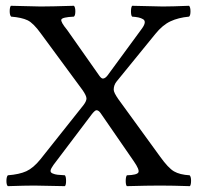

<svg xmlns="http://www.w3.org/2000/svg" viewBox="-20 -635 680 657"><path d="M527.8 -99.1Q555.7 -60.1 575.4 -48.6Q595.2 -37.1 628.9 -35.2Q633.8 -30.3 633.8 -16.6Q633.8 -2.9 629.9 2Q569.8 0 527.8 0Q485.8 0 414.1 2Q410.2 -2 410.2 -15.9Q410.2 -29.8 414.1 -35.2Q449.2 -36.1 453.6 -45.2Q458 -54.2 438 -83L324.2 -248Q317.4 -257.8 310.1 -257.8Q305.2 -257.8 294.9 -245.1L163.1 -70.8Q154.3 -58.6 153.1 -51.8Q151.9 -44.9 159.9 -41.5Q168 -38.1 176.5 -37.1Q185.1 -36.1 202.1 -35.2Q206.1 -30.3 206.1 -16.1Q206.1 -2 202.1 2Q122.1 0 97.2 0Q67.4 0 6.8 2Q2 -2 2 -15.9Q2 -29.8 6.8 -35.2Q45.9 -38.1 70.1 -49.1Q94.2 -60.1 118.2 -89.8L266.1 -275.9Q275.9 -289.1 275.9 -297.9Q275.9 -307.6 262.2 -327.1L120.1 -520Q94.2 -556.2 74.2 -565.7Q54.2 -575.2 18.1 -578.1Q13.2 -583 13.2 -596.4Q13.2 -609.9 17.1 -615.2Q77.1 -613.3 119.1 -612.8Q153.3 -612.8 232.9 -615.2Q237.8 -610.4 237.8 -596.2Q237.8 -582 232.9 -578.1Q192.9 -576.2 189.9 -568.1Q187 -560.1 210 -532.2L319.8 -376Q326.7 -366.2 332 -366.2Q339.8 -366.2 348.1 -377L466.3 -538.1Q474.6 -549.8 475.3 -557.6Q476.1 -565.4 469.5 -569.3Q462.9 -573.2 454.3 -575.2Q445.8 -577.1 432.1 -578.1Q428.2 -582 428.2 -595.9Q428.2 -609.9 432.1 -615.2Q512.2 -613.3 537.1 -612.8Q566.9 -612.8 627 -615.2Q631.8 -610.4 631.8 -596.2Q631.8 -582 627 -578.1Q590.3 -574.7 563.2 -562Q536.1 -549.3 511.7 -519L378.9 -356Q369.1 -343.8 369.1 -328.1Q369.1 -318.4 384.8 -295.9Z"/></svg>

Font: Linux Libertine Mono
Style: Mono
Weight: 400
Designer: Philipp H. Poll
Foundry: Philipp H. Poll
Version: Version 5.1.7 ; ttfautohint (v0.9)